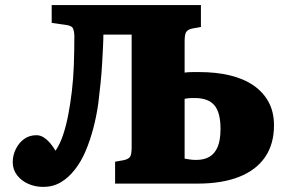

<svg xmlns="http://www.w3.org/2000/svg" viewBox="-20 -721 1113 754"><path d="M150 13Q118 13 91 1Q64 -11 47 -33Q30 -55 30 -84Q30 -111 42 -135.5Q54 -160 74.5 -175Q95 -190 123 -190Q139 -190 153 -180.5Q167 -171 178.5 -157Q190 -143 198 -129Q215 -154 227 -189Q239 -224 247.5 -267.5Q256 -311 262 -361Q268 -411 270 -466Q272 -521 272 -581Q272 -595 267.5 -607.5Q263 -620 240 -623L183 -631V-701H769V-615L735 -609Q717 -605 711 -595Q705 -585 705 -558V-436Q712 -437 721 -437.5Q730 -438 740.5 -438Q751 -438 761 -438Q829 -438 883 -425Q937 -412 975.5 -385.5Q1014 -359 1035 -320Q1056 -281 1056 -229Q1056 -155 1021 -104Q986 -53 919 -26.5Q852 0 756 0H432V-86L466 -92Q484 -96 490.5 -105Q497 -114 497 -143V-585H386Q386 -566 384.5 -536.5Q383 -507 381 -471Q379 -435 375 -395Q371 -355 366 -315Q359 -265 346.5 -217.5Q334 -170 316.5 -128.5Q299 -87 274 -55Q249 -23 218.5 -5Q188 13 150 13ZM705 -98Q717 -96 727 -94.5Q737 -93 751 -93Q781 -93 802 -105Q823 -117 834.5 -143.5Q846 -170 846 -215Q846 -279 822 -307.5Q798 -336 745 -336Q738 -336 731 -336Q724 -336 717.5 -335Q711 -334 705 -333Z"/></svg>

Font: Literata ExtraBold
Style: Regular
Weight: 800
Designer: Latin by Veronika Burian and Jose Scaglione. Greek by Irene Vlachou. Cyrillic by Vera Evstafieva.
Foundry: TypeTogether
Version: Version 3.103;gftools[0.9.29]